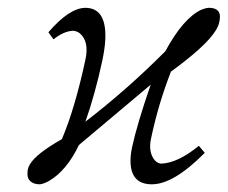

<svg xmlns="http://www.w3.org/2000/svg" viewBox="-20 -462 586 494"><path d="M319.8 -83Q332.5 -142.1 367.7 -244.1L183.1 -88.9Q151.9 -23.4 106.4 3.4Q92.3 11.2 82.5 12.2Q68.8 12.2 60.8 6.3Q52.7 0.5 51.3 -8.1Q49.8 -16.6 51.8 -26.9Q57.1 -51.8 107.9 -85Q119.6 -92.8 139.2 -104Q172.4 -181.6 199.7 -308.1Q210 -355.5 185.1 -376.5Q176.3 -382.8 167.5 -382.8Q144 -381.8 117.7 -360.8L104.5 -378.9Q157.7 -440.9 199.2 -441.9Q258.8 -441.9 250 -347.7Q248 -328.6 243.7 -308.1Q224.6 -219.2 199.7 -148.9Q307.6 -231.9 405.3 -330.1Q451.7 -415.5 498 -437Q508.8 -441.4 517.1 -441.9Q545.4 -441.9 545.9 -419.9Q545.9 -412.6 543.9 -403.8Q536.1 -368.2 456.1 -305.2Q439.5 -292 419.9 -277.8Q387.7 -195.8 368.7 -106Q360.8 -69.8 378.9 -48.8Q386.7 -41.5 394.5 -41Q437.5 -42.5 491.7 -86.9L506.8 -68.8Q426.8 12.2 370.6 12.2Q310.1 12.2 316.4 -61.5Q317.4 -72.3 319.8 -83Z"/></svg>

Font: Linux Biolinum Capitals O
Style: Italic Samll Caps
Weight: 400
Italic angle: -12°
Designer: Philipp H. Poll
Foundry: Philipp H. Poll
Version: Version 0.6.2